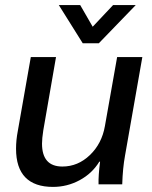

<svg xmlns="http://www.w3.org/2000/svg" viewBox="-20 -724 595 754"><path d="M43 -140Q43 -174 50 -210L101 -500H200L150 -212Q145 -180 145 -160Q145 -70 225 -70Q286 -70 333 -115Q380 -160 392 -229L440 -500H539L471 -113Q462 -64 460 0H367Q366 -34 373 -89H370Q342 -43 293 -16.5Q244 10 188 10Q116 10 79.5 -27.5Q43 -65 43 -140ZM211 -704H295L344 -619L424 -704H513L368 -554H305Z"/></svg>

Font: Sarabun Medium
Style: Italic
Weight: 500
Italic angle: -10°
Designer: Suppakit Chalermlarp | Katatrad Co.,Ltd.
Foundry: Cadson Demak Co.,Ltd.
Version: Version 1.000; ttfautohint (v1.6)